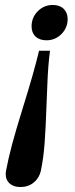

<svg xmlns="http://www.w3.org/2000/svg" viewBox="-20 -607 303 772"><path d="M252 -531Q252 -495 227 -470Q202 -445 167 -445Q139 -445 123 -460Q107 -475 107 -501Q107 -537 132 -562Q157 -587 192 -587Q220 -587 236 -571.5Q252 -556 252 -531ZM167 -184Q164 -95 159.5 -33Q155 29 144 81Q137 110 115 127.5Q93 145 62 145Q35 145 19 131Q3 117 3 94Q3 86 4 81Q13 32 28.5 -26Q44 -84 72 -174Q117 -318 137 -403H181Q173 -341 170.5 -269.5Q168 -198 167 -184Z"/></svg>

Font: Fahkwang SemiBold
Style: Italic
Weight: 600
Italic angle: -10°
Version: Version 1.000; ttfautohint (v1.6)